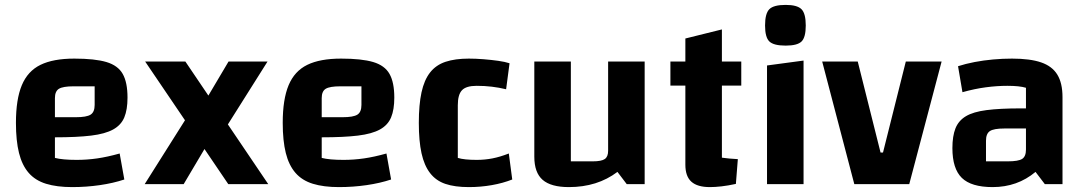

<svg xmlns="http://www.w3.org/2000/svg" viewBox="-20 -751 4419 783"><path d="M274 12Q212 12 168 -1.5Q124 -15 97 -46Q70 -77 57.5 -127Q45 -177 45 -250Q45 -346 69 -403.5Q93 -461 145 -486.5Q197 -512 283 -512Q367 -512 414 -498Q461 -484 480.5 -449.5Q500 -415 500 -353Q500 -304 487 -272.5Q474 -241 441.5 -223Q409 -205 351.5 -198Q294 -191 204 -191H174V-273H289Q333 -273 349.5 -283.5Q366 -294 366 -323V-399H280Q237 -399 220.5 -389Q204 -379 204 -351V-107Q235 -99 293 -99Q335 -99 376.5 -105Q418 -111 468 -125L487 -19Q442 -4 387 4Q332 12 274 12Z M911 0 572 -500H736L1074 0ZM570 0 753 -290 841 -189 729 0ZM885 -205 800 -311 912 -500H1071Z M1362 12Q1300 12 1256 -1.5Q1212 -15 1185 -46Q1158 -77 1145.5 -127Q1133 -177 1133 -250Q1133 -346 1157 -403.5Q1181 -461 1233 -486.5Q1285 -512 1371 -512Q1455 -512 1502 -498Q1549 -484 1568.5 -449.5Q1588 -415 1588 -353Q1588 -304 1575 -272.5Q1562 -241 1529.5 -223Q1497 -205 1439.5 -198Q1382 -191 1292 -191H1262V-273H1377Q1421 -273 1437.5 -283.5Q1454 -294 1454 -323V-399H1368Q1325 -399 1308.5 -389Q1292 -379 1292 -351V-107Q1323 -99 1381 -99Q1423 -99 1464.5 -105Q1506 -111 1556 -125L1575 -19Q1530 -4 1475 4Q1420 12 1362 12Z M1892 12Q1835 12 1796.5 -1Q1758 -14 1734 -45Q1710 -76 1699 -126Q1688 -176 1688 -250Q1688 -324 1699 -374.5Q1710 -425 1734 -455.5Q1758 -486 1797 -499Q1836 -512 1892 -512Q1920 -512 1951.5 -509.5Q1983 -507 2011.5 -503Q2040 -499 2058 -493L2044 -387Q2015 -394 1985.5 -397.5Q1956 -401 1924 -401Q1881 -401 1864 -383Q1847 -365 1847 -322V-107Q1873 -99 1924 -99Q1957 -99 1988 -105Q2019 -111 2055 -125L2069 -19Q2031 -4 1985.5 4Q1940 12 1892 12Z M2609 -500V0H2536L2498 -50Q2457 -19 2407.5 -3.5Q2358 12 2300 12Q2227 12 2193 -17.5Q2159 -47 2159 -112V-500H2308V-93H2397Q2433 -93 2446.5 -102.5Q2460 -112 2460 -136V-500Z M2875 12Q2824 12 2799.5 -10Q2775 -32 2775 -79V-594L2924 -631V-108Q2939 -106 2954 -104.5Q2969 -103 2989 -102L2981 -1Q2949 6 2922.5 9Q2896 12 2875 12ZM2714 -402V-500H3003V-402Z M3108 -484 3257 -504V0H3108ZM3184 -565Q3135 -565 3117.5 -582Q3100 -599 3100 -647Q3100 -696 3117.5 -713.5Q3135 -731 3184 -731Q3231 -731 3248.5 -713.5Q3266 -696 3266 -647Q3266 -599 3249 -582Q3232 -565 3184 -565Z M3333 -500H3478L3571 -129H3581L3674 -500H3820L3688 0H3464Z M4028 12Q3941 12 3902.5 -25.5Q3864 -63 3864 -147Q3864 -196 3876.5 -227.5Q3889 -259 3919 -277Q3949 -295 4003.5 -302Q4058 -309 4142 -309H4194V-227H4076Q4033 -227 4017 -216.5Q4001 -206 4001 -177V-93H4090Q4133 -93 4148.5 -103Q4164 -113 4164 -141V-393Q4138 -401 4088 -401Q4046 -401 4000.5 -395Q3955 -389 3905 -375L3887 -481Q3918 -491 3954.5 -498Q3991 -505 4030 -508.5Q4069 -512 4107 -512Q4181 -512 4226 -496.5Q4271 -481 4292 -446.5Q4313 -412 4313 -355V0H4241L4203 -50Q4129 12 4028 12Z"/></svg>

Font: Changa SemiBold
Style: Regular
Weight: 600
Designer: Eduardo Rodriguez Tunni
Foundry: Eduardo Rodriguez Tunni
Version: Version 3.002; ttfautohint (v1.8.2)